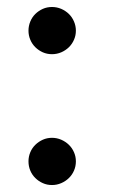

<svg xmlns="http://www.w3.org/2000/svg" viewBox="-20 -514 320 546"><path d="M195.8 -55.2Q195.8 -41 190.4 -28.8Q185.1 -16.6 175.8 -7.6Q166.5 1.5 154.1 6.8Q141.6 12.2 127.9 12.2Q113.8 12.2 101.8 6.8Q89.8 1.5 80.6 -7.6Q71.3 -16.6 66.2 -28.8Q61 -41 61 -55.2Q61 -68.8 66.2 -81.1Q71.3 -93.3 80.6 -102.3Q89.8 -111.3 101.8 -116.7Q113.8 -122.1 127.9 -122.1Q141.6 -122.1 154.1 -116.7Q166.5 -111.3 175.8 -102.3Q185.1 -93.3 190.4 -81.1Q195.8 -68.8 195.8 -55.2ZM195.8 -426.8Q195.8 -413.1 190.4 -400.9Q185.1 -388.7 175.8 -379.6Q166.5 -370.6 154.1 -365.2Q141.6 -359.9 127.9 -359.9Q113.8 -359.9 101.8 -365.2Q89.8 -370.6 80.6 -379.6Q71.3 -388.7 66.2 -400.9Q61 -413.1 61 -426.8Q61 -440.4 66.2 -452.9Q71.3 -465.3 80.6 -474.4Q89.8 -483.4 101.8 -488.8Q113.8 -494.1 127.9 -494.1Q141.6 -494.1 154.1 -488.8Q166.5 -483.4 175.8 -474.4Q185.1 -465.3 190.4 -452.9Q195.8 -440.4 195.8 -426.8Z"/></svg>

Font: Charis SIL Afr
Style: Regular
Weight: 400
Foundry: SIL International
Version: Version 5.000